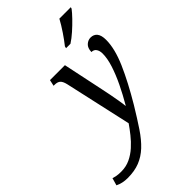

<svg xmlns="http://www.w3.org/2000/svg" viewBox="-440 -862 1199 1199"><g transform="rotate(-45 159.5 -263.0)"><path d="M-63 240Q-109 240 -145 222L-131 173Q-121 176 -105.5 179.5Q-90 183 -63 183Q-20 183 16 166Q52 149 82.5 121.5Q113 94 138 62.5Q163 31 183 2L84 -442Q77 -472 64 -483.5Q51 -495 26 -495H17L26 -536H158L215 -265Q221 -239 227.5 -204Q234 -169 239.5 -137Q245 -105 246 -89H248Q283 -149 312 -209Q341 -269 358.5 -323.5Q376 -378 376 -421Q376 -445 365.5 -461Q355 -477 333 -477Q334 -512 352.5 -528.5Q371 -545 393 -545Q421 -545 436.5 -525.5Q452 -506 452 -466Q452 -388 407 -285Q362 -182 287 -56Q241 20 203.5 76Q166 132 127.5 168Q89 204 43.5 222Q-2 240 -63 240ZM238 -606 241 -619Q265 -649 292 -689Q319 -729 339 -766H440L437 -756Q422 -736 394.5 -707.5Q367 -679 336 -651.5Q305 -624 277 -606Z"/></g></svg>

Font: Noto Serif Condensed
Style: Italic
Weight: 400
Width: 3
Italic angle: -12°
Designer: Monotype Design Team
Foundry: Monotype Imaging Inc.
Version: Version 2.014; ttfautohint (v1.8.4.7-5d5b)